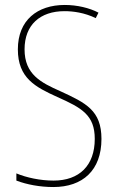

<svg xmlns="http://www.w3.org/2000/svg" viewBox="-20 -744 475 774"><path d="M389 -184C389 -299 326 -329 224 -376C145 -411 79 -444 79 -545C79 -644 142 -699 240 -699C275 -699 320 -693 366 -671L377 -693C341 -712 291 -724 241 -724C131 -724 52 -663 52 -545C52 -429 123 -393 211 -353C310 -309 362 -280 362 -184C362 -77 300 -16 196 -16C142 -16 87 -28 46 -45V-16C88 0 141 10 195 10C313 10 389 -57 389 -184Z"/></svg>

Font: Noto Sans Hebrew Condensed Thin
Style: Regular
Weight: 100
Width: 3
Designer: Monotype Design Team
Foundry: Monotype Imaging Inc.
Version: Version 2.004